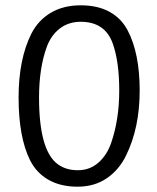

<svg xmlns="http://www.w3.org/2000/svg" viewBox="-20 -691 590 723"><path d="M93 -88Q50 -175 50 -324Q50 -468 98 -564Q124 -615 171.5 -643Q219 -671 283.5 -671Q348 -671 392.5 -646.5Q437 -622 461 -576Q506 -490 506 -350Q506 -210 455 -106Q429 -52 382.5 -20Q336 12 272 12Q208 12 162.5 -14Q117 -40 93 -88ZM197 -73Q228 -50 273 -50Q318 -50 350.5 -78.5Q383 -107 399 -154Q429 -242 429 -350Q429 -457 405 -526Q376 -609 284 -609Q238 -609 205 -583.5Q172 -558 156 -514Q127 -434 127 -324Q127 -125 197 -73Z"/></svg>

Font: Ruluko
Style: Regular
Weight: 400
Designer: Ana Sanfelippo, Angelica Diaz, Meme Hernandez
Foundry: Ana Sanfelippo, Angelica Diaz y Meme Hernandez
Version: Version 1.001